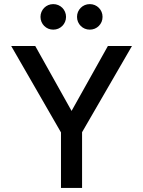

<svg xmlns="http://www.w3.org/2000/svg" viewBox="-20 -927 706 947"><path d="M280.8 0V-273.9L35.2 -700.2H153.8L333 -379.9L512.2 -700.2H630.9L384.8 -274.9V0ZM242.7 -780.8Q229.5 -780.8 218 -785.6Q206.5 -790.5 198 -799.1Q189.5 -807.6 184.6 -819.1Q179.7 -830.6 179.7 -843.8Q179.7 -856.9 184.6 -868.4Q189.5 -879.9 198 -888.4Q206.5 -897 218 -901.9Q229.5 -906.7 242.7 -906.7Q255.9 -906.7 267.3 -901.9Q278.8 -897 287.4 -888.4Q295.9 -879.9 300.8 -868.4Q305.7 -856.9 305.7 -843.8Q305.7 -830.6 300.8 -819.1Q295.9 -807.6 287.4 -799.1Q278.8 -790.5 267.3 -785.6Q255.9 -780.8 242.7 -780.8ZM422.9 -780.8Q409.7 -780.8 398.2 -785.6Q386.7 -790.5 378.2 -799.1Q369.6 -807.6 364.7 -819.1Q359.9 -830.6 359.9 -843.8Q359.9 -856.9 364.7 -868.4Q369.6 -879.9 378.2 -888.4Q386.7 -897 398.2 -901.9Q409.7 -906.7 422.9 -906.7Q436 -906.7 447.5 -901.9Q459 -897 467.5 -888.4Q476.1 -879.9 481 -868.4Q485.8 -856.9 485.8 -843.8Q485.8 -830.6 481 -819.1Q476.1 -807.6 467.5 -799.1Q459 -790.5 447.5 -785.6Q436 -780.8 422.9 -780.8Z"/></svg>

Font: Overpass
Style: Regular
Weight: 400
Designer: Delve Withrington
Foundry: Delve Fonts
Version: Version 1.001